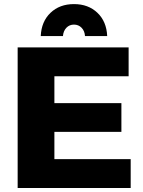

<svg xmlns="http://www.w3.org/2000/svg" viewBox="-20 -937 715 957"><path d="M68 -700.6H621.1V-556.7H251.1V-423.1H585.1V-279.7H251.1V-143.9H631.4V0H68ZM293.7 -757.1H183.1Q186.3 -829.9 231.8 -873.2Q277.3 -916.6 348.7 -916.6Q420.1 -916.6 465.6 -873.2Q511.1 -829.9 514.3 -757.1H403.7Q402.1 -782.7 386.7 -798.6Q371.3 -814.4 348.7 -814.4Q326.1 -814.4 310.9 -798.6Q295.7 -782.7 293.7 -757.1Z"/></svg>

Font: Alexandria
Style: Regular
Weight: 400
Designer: Mohamed Gaber
Foundry: Kief Type Foundry
Version: Version 5.100